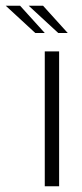

<svg xmlns="http://www.w3.org/2000/svg" viewBox="-96 -649 285 669"><path d="M60 -470H110V0H60ZM27 -534 -76 -629H-26L60 -534ZM107 -534 4 -629H54L140 -534Z"/></svg>

Font: Smooch Sans
Style: Regular
Weight: 400
Designer: Robert E. Leuschke
Foundry: Robert E. Leuschke
Version: Version 1.010; ttfautohint (v1.8.3)